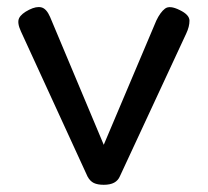

<svg xmlns="http://www.w3.org/2000/svg" viewBox="-20 -501 577 533"><path d="M268 12Q251 12 240.5 7Q230 2 223 -11L38 -414Q27 -438 33 -450.5Q39 -463 61 -474Q81 -484 95 -480.5Q109 -477 119 -454L268 -99L414 -444Q425 -467 438 -477Q451 -487 479 -473Q506 -460 506 -443.5Q506 -427 497 -408L313 -12Q308 0 297 6Q286 12 268 12Z"/></svg>

Font: Fredoka Light
Style: Regular
Weight: 400
Version: Version 2.001